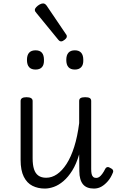

<svg xmlns="http://www.w3.org/2000/svg" viewBox="-20 -1081 687 1118"><path d="M241 17Q201 17 169 1Q137 -15 118.5 -52Q100 -89 100 -150V-493Q100 -504 108.5 -509.5Q117 -515 134 -515Q152 -515 161 -509.5Q170 -504 170 -493V-159Q170 -121 178 -96Q186 -71 203.5 -58.5Q221 -46 249 -46Q282 -46 312 -66.5Q342 -87 367.5 -126.5Q393 -166 412 -225.5Q431 -285 441 -364V-493Q441 -505 449.5 -510Q458 -515 476 -515Q494 -515 502.5 -510Q511 -505 511 -493V-97Q511 -79 513.5 -68Q516 -57 522.5 -51Q529 -45 540 -45Q550 -45 558 -50.5Q566 -56 575 -68Q584 -80 593 -98Q598 -107 606 -108Q614 -109 624 -102Q634 -98 637.5 -90.5Q641 -83 637 -75Q626 -47 608.5 -26.5Q591 -6 571 5.5Q551 17 527 17Q506 17 490 11Q474 5 463.5 -7.5Q453 -20 447.5 -39.5Q442 -59 442 -84L441 -182Q424 -125 400.5 -87.5Q377 -50 349.5 -26.5Q322 -3 294 7Q266 17 241 17ZM187 -676Q162 -676 149.5 -690Q137 -704 137 -732Q137 -760 149.5 -774Q162 -788 187 -788Q212 -788 224 -774Q236 -760 236 -732Q237 -704 224.5 -690Q212 -676 187 -676ZM416 -676Q391 -676 378.5 -690Q366 -704 366 -732Q366 -760 378.5 -774Q391 -788 416 -788Q440 -788 452.5 -774Q465 -760 465 -732Q466 -704 453 -690Q440 -676 416 -676ZM336 -840Q332 -840 328 -842Q324 -844 319 -850L193 -1004Q187 -1011 185 -1014.5Q183 -1018 183 -1024Q183 -1031 191.5 -1040Q200 -1049 211 -1055Q222 -1061 231 -1061Q242 -1061 251 -1049L364 -882Q368 -877 368.5 -874Q369 -871 369 -868Q369 -860 357 -850Q345 -840 336 -840Z"/></svg>

Font: Playwrite GB S Light
Style: Regular
Weight: 300
Designer: Veronika Burian, José Scaglione
Foundry: TypeTogether
Version: Version 1.002